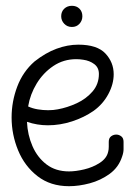

<svg xmlns="http://www.w3.org/2000/svg" viewBox="-20 -633 474 662"><path d="M218 9Q154 9 109.5 -25.5Q65 -60 42.5 -114.5Q20 -169 20 -228Q20 -283 39.5 -334.5Q59 -386 99 -421Q137 -451 175 -465Q213 -479 250 -479Q315 -479 343.5 -448.5Q372 -418 372 -377Q372 -343 353.5 -308.5Q335 -274 303 -251Q270 -228 228.5 -214.5Q187 -201 145 -201Q108 -201 73 -213Q75 -168 92 -129Q109 -90 140.5 -66Q172 -42 218 -42Q241 -42 270.5 -49Q300 -56 324 -71.5Q348 -87 353 -110Q355 -117 355 -127Q355 -137 355 -144Q355 -157 363 -163Q371 -169 381 -169Q390 -169 398 -163Q406 -157 406 -144Q406 -130 406 -118.5Q406 -107 401 -93Q389 -56 358 -33.5Q327 -11 289.5 -1Q252 9 218 9ZM146 -253Q164 -253 179 -256Q212 -262 244.5 -277Q277 -292 299 -317.5Q321 -343 321 -378Q321 -400 305 -412Q289 -424 267 -427Q261 -428 255 -428.5Q249 -429 243 -429Q199 -429 164 -405.5Q129 -382 106.5 -345Q84 -308 77 -266Q92 -259 110 -256Q128 -253 146 -253ZM228 -540Q212 -540 201.5 -551Q191 -562 191 -577Q191 -593 201.5 -603Q212 -613 228 -613Q244 -613 254 -603Q264 -593 264 -577Q264 -562 254 -551Q244 -540 228 -540Z"/></svg>

Font: Twinkle Star
Style: Regular
Weight: 400
Designer: Robert E. Leuschke
Foundry: Robert E. Leuschke
Version: Version 2.010; ttfautohint (v1.8.3)